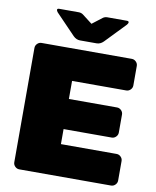

<svg xmlns="http://www.w3.org/2000/svg" viewBox="-96 -973 851 1047"><g transform="rotate(10 329.0 -450.0)"><path d="M333.3 -750H287.5Q266.7 -750 250 -766.7L141.7 -879.2Q135 -887.5 135 -892.5Q135 -900 145.8 -900H254.2Q268.3 -900 279.2 -891.7L333.3 -850L387.5 -891.7Q398.3 -900 412.5 -900H520.8Q531.7 -900 531.7 -892.5Q531.7 -887.5 525 -879.2L416.7 -766.7Q400 -750 379.2 -750ZM50 -33.3V-666.7Q50 -680 60 -690Q70 -700 83.3 -700H583.3Q596.7 -700 606.7 -690Q616.7 -680 616.7 -666.7V-558.3Q616.7 -545 606.7 -535Q596.7 -525 583.3 -525H283.3V-425H550Q563.3 -425 573.3 -415Q583.3 -405 583.3 -391.7V-291.7Q583.3 -278.3 573.3 -268.3Q563.3 -258.3 550 -258.3H283.3V-175H591.7Q605 -175 615 -165Q625 -155 625 -141.7V-33.3Q625 -20 615 -10Q605 0 591.7 0H83.3Q70 0 60 -10Q50 -20 50 -33.3Z"/></g></svg>

Font: BoonTook Mon
Style: Regular
Weight: 400
Designer: Sungsit Sawaiwan
Foundry: FontUni
Version: Version 3.0